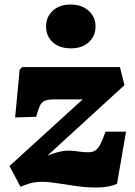

<svg xmlns="http://www.w3.org/2000/svg" viewBox="-20 -814 598 850"><path d="M78 -517H511L531 -437L190 -125Q210 -133 225.5 -137.5Q241 -142 254.5 -144.5Q268 -147 280 -147Q298 -147 311 -145.5Q324 -144 338.5 -142Q353 -140 372 -140Q390 -140 402 -148Q414 -156 424.5 -176Q435 -196 447 -231H538L498 0Q462 15 416 16Q370 17 323 10.5Q276 4 235.5 -2.5Q195 -9 169 -9Q134 -9 110 -1.5Q86 6 71 13L22 -79L346 -374H221Q193 -374 178.5 -368Q164 -362 156.5 -345.5Q149 -329 140 -297L47 -294L67 -506ZM184 -697Q184 -739 213.5 -766.5Q243 -794 293 -794Q326 -794 350.5 -781.5Q375 -769 389 -747Q403 -725 403 -697Q403 -655 373.5 -627.5Q344 -600 294 -600Q243 -600 213.5 -627Q184 -654 184 -697Z"/></svg>

Font: Literata Black
Style: Italic
Weight: 900
Italic angle: -2°
Designer: Latin by Veronika Burian and Jose Scaglione. Greek by Irene Vlachou. Cyrillic by Vera Evstafieva
Foundry: TypeTogether
Version: Version 3.002